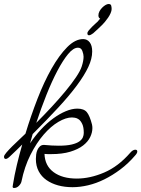

<svg xmlns="http://www.w3.org/2000/svg" viewBox="-49 -917 705 958"><path d="M416 -751Q403 -741 395 -741Q387 -741 387 -751Q387 -757 394 -765.5Q401 -774 410 -783Q419 -792 427.5 -799.5Q436 -807 439 -810Q442 -814 445 -817.5Q448 -821 451 -824Q446 -826 444 -830.5Q442 -835 442 -840Q442 -851 447.5 -861Q453 -871 461 -879Q469 -887 477.5 -892Q486 -897 493 -897Q504 -897 506 -888.5Q508 -880 508 -872Q508 -863 503 -851.5Q498 -840 490.5 -829Q483 -818 475 -808.5Q467 -799 462 -794Q443 -775 416 -751ZM2 -138Q-12 -124 -20 -124Q-29 -124 -29 -135Q-29 -142 -17 -156Q-5 -170 11.5 -186.5Q28 -203 46.5 -220Q65 -237 78 -250Q105 -339 138 -424Q171 -509 208.5 -575Q246 -641 286 -681.5Q326 -722 366 -722Q386 -722 398.5 -706Q411 -690 411 -660Q411 -624 391.5 -582.5Q372 -541 334.5 -490.5Q297 -440 241.5 -380Q186 -320 114 -248Q111 -236 107.5 -225Q104 -214 101 -202Q126 -239 155.5 -271Q185 -303 216.5 -326Q248 -349 279 -362Q310 -375 337 -375Q370 -375 384.5 -357Q399 -339 410 -296Q411 -291 411.5 -287Q412 -283 412 -278Q412 -256 401 -233Q390 -210 365.5 -191Q341 -172 301.5 -160Q262 -148 206 -148Q198 -148 189.5 -148Q181 -148 173 -149Q175 -90 218.5 -58Q262 -26 334 -26Q400 -26 470.5 -56Q541 -86 601 -155Q614 -170 626 -170Q636 -170 636 -161Q636 -153 626 -142Q591 -101 551.5 -71.5Q512 -42 471.5 -22Q431 -2 390.5 7.5Q350 17 313 17Q274 17 241 8Q208 -1 183 -18.5Q158 -36 144 -62.5Q130 -89 130 -124Q130 -134 131.5 -146Q133 -158 137.5 -168.5Q142 -179 150 -186.5Q158 -194 170 -194Q191 -192 209.5 -191Q228 -190 244 -190Q284 -190 309 -196Q334 -202 347 -211.5Q360 -221 364.5 -232Q369 -243 369 -254Q369 -282 361.5 -298Q354 -314 344.5 -321Q335 -328 325 -329.5Q315 -331 310 -331Q280 -331 242.5 -309Q205 -287 169 -245.5Q133 -204 103 -144.5Q73 -85 58 -11Q56 -1 45.5 10Q35 21 21 21Q14 21 14 14Q14 11 15 9V7Q23 -43 35 -93.5Q47 -144 62 -196Q47 -181 32 -166.5Q17 -152 2 -138ZM132 -304Q171 -343 209 -384Q247 -425 278 -462.5Q309 -500 330.5 -532Q352 -564 359 -586Q368 -614 368 -634Q368 -646 362 -662.5Q356 -679 340 -679Q317 -679 291 -647.5Q265 -616 237.5 -564Q210 -512 183 -444.5Q156 -377 132 -304Z"/></svg>

Font: Discipuli Britannica
Style: Regular
Weight: 400
Designer: Peter Wiegel
Foundry: Peter Wiegel
Version: Version 0.001 2009